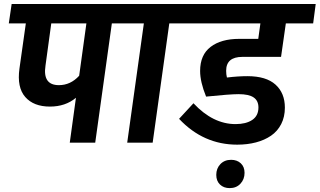

<svg xmlns="http://www.w3.org/2000/svg" viewBox="-20 -712 1595 958"><path d="M655.8 -691.9 642.1 -595.2H538.1L455.1 0H328.1L358.9 -224.1Q306.6 -180.2 229 -180.2Q147.9 -180.2 106 -228Q64 -275.9 77.1 -370.1L108.9 -595.2H23.9L38.1 -691.9ZM273.9 -287.1Q332 -287.1 375 -334L411.1 -595.2H235.8L207 -384.8Q191.9 -287.1 273.9 -287.1Z M942.9 -691.9 928.7 -595.2H824.7L741.7 0H614.7L697.8 -595.2H596.7L610.8 -691.9Z M1189.5 -428.2Q1108.4 -428.2 1108.4 -358.9Q1108.4 -340.3 1112.3 -325.2Q1168 -332 1214.4 -332Q1308.1 -332 1354.7 -289.8Q1401.4 -247.6 1401.4 -174.8Q1401.4 -128.9 1383.1 -93Q1364.7 -57.1 1332.3 -34.9Q1299.8 -12.7 1257.1 -1.5Q1214.4 9.8 1163.6 9.8Q994.6 9.8 873.5 -119.1L945.3 -196.8Q1042.5 -92.8 1155.3 -92.8Q1207.5 -92.8 1238.5 -113.5Q1269.5 -134.3 1269.5 -175.8Q1269.5 -209.5 1245.6 -225.8Q1221.7 -242.2 1170.4 -242.2Q1127.9 -242.2 1008.3 -230Q978.5 -303.2 978.5 -357.9Q978.5 -438 1030.8 -478Q1083 -518.1 1174.3 -518.1H1268.6L1279.3 -595.2H886.2L900.4 -691.9H1555.2L1542.5 -595.2H1406.2L1382.3 -428.2Z M1126 226.6Q1096.2 226.6 1077.6 208.7Q1059.1 190.9 1059.1 160.6Q1059.1 128.4 1079.6 106.9Q1100.1 85.4 1133.3 85.4Q1162.6 85.4 1181.4 102.8Q1200.2 120.1 1200.2 150.4Q1200.2 182.6 1179.7 204.6Q1159.2 226.6 1126 226.6Z"/></svg>

Font: FiraGO SemiBold
Style: Italic
Weight: 600
Italic angle: -8°
Designer: bBox Type GmbH
Foundry: bBox Type GmbH
Version: Version 1.001;PS 001.001;hotconv 1.0.88;makeotf.lib2.5.64775